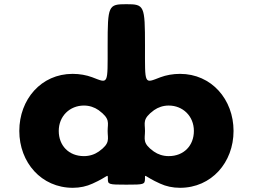

<svg xmlns="http://www.w3.org/2000/svg" viewBox="-20 -880 1204 915"><path d="M904 -256C904 -186 856 -136 784 -136C757 -136 733 -144 713 -158C657 -198 671 -217 671 -256C671 -295 657 -313 714 -355C734 -369 758 -377 784 -377C851 -377 904 -327 904 -256ZM72 -256C72 -106 177 15 327 15C361 15 393 8 421 -5C499 -40 493 -55 494 -28C494 -1 497 0 582 0C667 0 670 -1 671 -28C671 -55 665 -40 743 -5C771 8 803 15 838 15C988 15 1093 -106 1093 -256C1093 -406 988 -528 838 -528C804 -528 772 -522 745 -512C666 -482 671 -472 671 -663C671 -854 668 -860 582 -860C496 -860 493 -854 493 -663C493 -472 498 -482 419 -512C392 -522 360 -528 326 -528C176 -528 72 -406 72 -256ZM260 -256C260 -327 313 -377 380 -377C406 -377 430 -369 450 -355C507 -313 493 -295 493 -256C493 -217 507 -198 451 -158C431 -144 407 -136 380 -136C308 -136 260 -186 260 -256Z"/></svg>

Font: Hussar Print
Style: Bold
Weight: 700
Foundry: Cannot Into Space Fonts
Version: Version 2.00